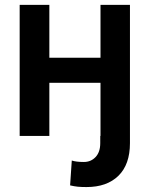

<svg xmlns="http://www.w3.org/2000/svg" viewBox="-20 -550 603 777"><path d="M330.1 207Q309.6 207 294.9 205.6Q280.3 204.1 263.7 200.2L270.5 99.6Q288.1 105.5 319.3 105.5Q348.1 105.5 366.9 85.4Q385.7 65.4 385.7 29.3V0H386.7V-214.8H179.7V0H59.6V-530.3H179.7V-316.4H386.7V-530.3H505.9V29.3Q505.9 115.7 459.2 161.4Q412.6 207 330.1 207Z"/></svg>

Font: Pretendard GOV SemiBold
Style: Regular
Weight: 600
Designer: Base glyphs from Inter by Rasmus Andersson; Hangeul glyphs from Noto Sans CJK(Source Han Sans) by Jang Soo-young and Kan
Foundry: Kil Hyung-jin
Version: Version 1.309